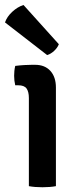

<svg xmlns="http://www.w3.org/2000/svg" viewBox="-28 -764 322 788"><path d="M201.5 0Q177.5 4.5 146 4.5Q114.5 4.5 90.5 0V-361.5Q90.5 -387.5 81 -400.8Q71.5 -414 46.5 -414H34.5Q30 -433 30 -453Q30 -462.5 31 -472.8Q32 -483 34.5 -493.5Q54 -496 72 -497Q90 -498 101.5 -498H116.5Q156 -498 178.8 -473Q201.5 -448 201.5 -404.5ZM68.5 -743.5Q44.5 -736 22.5 -715.8Q0.5 -695.5 -7.5 -672L165.5 -538Q180.5 -542.5 194 -555Q207.5 -567.5 213.5 -582.5Z"/></svg>

Font: Signika Negative Medium
Style: Regular
Weight: 500
Designer: Anna Giedry
Foundry: Anna Giedry
Version: Version 2.001